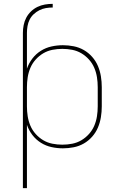

<svg xmlns="http://www.w3.org/2000/svg" viewBox="-20 -763 640 998"><path d="M99 -592Q99 -612 103 -632.5Q107 -653 116.5 -671Q126 -689 141 -703.5Q156 -718 174.5 -727Q193 -736 213.5 -739.5Q234 -743 254 -743V-724Q236 -724 218.5 -721Q201 -718 185 -710Q169 -702 155.5 -689.5Q142 -677 134 -661Q126 -645 123 -627Q120 -609 120 -592ZM99 215V-592H120V-406Q130 -435 148.5 -459Q167 -483 192.5 -499Q218 -515 247.5 -521.5Q277 -528 307 -528Q335 -528 363 -522.5Q391 -517 415.5 -503Q440 -489 459 -467.5Q478 -446 489 -420Q500 -394 504.5 -366Q509 -338 509 -310V-210Q509 -182 504.5 -154Q500 -126 489 -100Q478 -74 459 -52.5Q440 -31 415.5 -17Q391 -3 363 2.5Q335 8 307 8Q277 8 247.5 1.5Q218 -5 192.5 -21Q167 -37 148.5 -61Q130 -85 120 -114V215ZM304 -11Q330 -11 355.5 -16Q381 -21 403 -34Q425 -47 442.5 -66.5Q460 -86 470 -109.5Q480 -133 484 -158.5Q488 -184 488 -210V-310Q488 -336 484 -361.5Q480 -387 470 -410.5Q460 -434 442.5 -453.5Q425 -473 403 -486Q381 -499 355.5 -504Q330 -509 304 -509Q278 -509 252.5 -504Q227 -499 205 -486Q183 -473 165.5 -453.5Q148 -434 138 -410.5Q128 -387 124 -361.5Q120 -336 120 -310V-210Q120 -184 124 -158.5Q128 -133 138 -109.5Q148 -86 165.5 -66.5Q183 -47 205 -34Q227 -21 252.5 -16Q278 -11 304 -11Z"/></svg>

Font: Iosevka Aile Thin
Style: Regular
Weight: 100
Designer: Belleve Invis
Foundry: Belleve Invis
Version: Version 31.1.0; ttfautohint (v1.8.4)